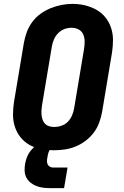

<svg xmlns="http://www.w3.org/2000/svg" viewBox="-20 -766 640 989"><path d="M256 8Q224 8 192 2Q160 -4 133 -19Q106 -34 86.5 -58Q67 -82 57 -112Q47 -142 47 -174.5Q47 -207 52 -240L103 -545Q108 -573 118 -600.5Q128 -628 146 -652.5Q164 -677 189 -695Q214 -713 241.5 -724Q269 -735 297 -740.5Q325 -746 354 -746Q387 -746 418 -738.5Q449 -731 476 -716Q503 -701 522.5 -677Q542 -653 552 -623Q562 -593 562 -560.5Q562 -528 557 -495L506 -190Q501 -162 491 -134.5Q481 -107 463 -83Q445 -59 420.5 -40.5Q396 -22 368.5 -11Q341 0 312.5 4Q284 8 256 8ZM259 -112Q278 -112 297 -118.5Q316 -125 330 -139.5Q344 -154 351.5 -172.5Q359 -191 362 -209L413 -514Q416 -534 416 -553Q416 -572 408.5 -589Q401 -606 384.5 -614.5Q368 -623 348 -623Q329 -623 311 -616Q293 -609 279 -594.5Q265 -580 257.5 -562Q250 -544 247 -526L196 -221Q194 -208 193.5 -195Q193 -182 194.5 -170Q196 -158 200.5 -146.5Q205 -135 213.5 -127Q222 -119 234 -115.5Q246 -112 259 -112ZM235 203Q217 203 199.5 200.5Q182 198 166 191.5Q150 185 137 174.5Q124 164 116 149Q108 134 107 116Q106 98 109 80Q112 63 117.5 47Q123 31 133 17Q143 3 156.5 -9Q170 -21 185.5 -28Q201 -35 217.5 -37.5Q234 -40 251 -40L244 0Q240 0 237 4.5Q234 9 232.5 13Q231 17 229.5 21Q228 25 227 29Q226 33 225.5 37.5Q225 42 224 46Q222 55 222 64Q222 73 225.5 80.5Q229 88 236.5 92.5Q244 97 253 97H328L310 203Z"/></svg>

Font: Iosevka Curly Heavy Extended
Style: Italic
Weight: 900
Width: 7
Italic angle: -9°
Monospace: yes
Designer: Belleve Invis
Foundry: Belleve Invis
Version: Version 11.1.0; ttfautohint (v1.8.3)